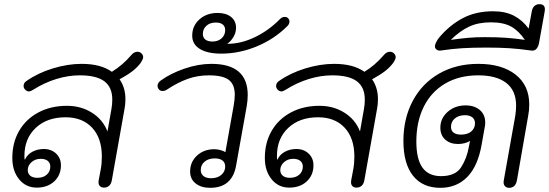

<svg xmlns="http://www.w3.org/2000/svg" viewBox="-20 -890 2631 920"><path d="M666 -616Q666 -607 655 -590Q639 -568 616 -550Q593 -532 553 -510Q581 -470 581 -415Q581 -390 577 -370L516 -27Q513 -9 503 0Q493 9 478 9Q466 9 459 2Q452 -5 452 -17Q452 -23 453 -27L463 -80Q468 -107 468 -140Q468 -228 421.5 -278Q375 -328 294 -328Q205 -328 151 -277Q97 -226 97 -143Q97 -130 98 -126H100Q110 -149 134.5 -162.5Q159 -176 190 -176Q226 -176 249 -154Q272 -132 272 -98Q272 -51 240 -21Q208 9 156 9Q104 9 71.5 -31Q39 -71 39 -133Q39 -207 72 -263.5Q105 -320 164.5 -351.5Q224 -383 301 -383Q368 -383 420.5 -350Q473 -317 495 -260L514 -368Q518 -389 518 -413Q518 -472 480 -500.5Q442 -529 362 -529Q307 -529 250 -511.5Q193 -494 139 -460Q127 -452 118 -452Q109 -452 101 -460Q93 -468 93 -478Q93 -493 107 -502Q161 -540 232.5 -562Q304 -584 371 -584Q463 -584 516 -546Q567 -577 609 -626Q622 -642 639 -642Q650 -642 658 -634Q666 -626 666 -616ZM113 -75Q113 -58 125 -48Q137 -38 159 -38Q187 -38 204 -53Q221 -68 221 -92Q221 -109 209 -119Q197 -129 175 -129Q149 -129 131 -113Q113 -97 113 -75Z M891 -68Q891 -114 924 -144.5Q957 -175 1007 -175Q1021 -175 1036 -171Q1051 -167 1060 -161L1099 -380Q1105 -412 1105 -436Q1105 -485 1076.5 -507Q1048 -529 981 -529Q927 -529 879.5 -512Q832 -495 782 -462Q771 -454 759 -454Q748 -454 741.5 -461.5Q735 -469 735 -479Q735 -493 750 -504Q797 -538 863.5 -561Q930 -584 993 -584Q1167 -584 1167 -435Q1167 -408 1162 -380L1111 -95Q1102 -44 1071 -17Q1040 10 987 10Q944 10 917.5 -11Q891 -32 891 -68ZM1059 -92Q1059 -111 1046 -121Q1033 -131 1009 -131Q979 -131 960.5 -115.5Q942 -100 942 -75Q942 -57 955 -46.5Q968 -36 992 -36Q1022 -36 1040.5 -52Q1059 -68 1059 -92Z M901 -719Q901 -766 935.5 -797Q970 -828 1023 -828Q1063 -828 1087 -809Q1111 -790 1111 -757Q1111 -734 1099 -713.5Q1087 -693 1070 -681V-680Q1134 -680 1199.5 -711Q1265 -742 1319 -796Q1330 -809 1345 -809Q1354 -809 1359 -804Q1367 -797 1367 -787Q1367 -775 1357 -765Q1295 -703 1211 -668Q1127 -633 1040 -633Q974 -633 937.5 -655.5Q901 -678 901 -719ZM1059 -746Q1059 -763 1047.5 -772.5Q1036 -782 1014 -782Q986 -782 969 -766.5Q952 -751 952 -727Q952 -710 964 -700.5Q976 -691 998 -691Q1025 -691 1042 -706.5Q1059 -722 1059 -746Z M1876 -616Q1876 -607 1865 -590Q1849 -568 1826 -550Q1803 -532 1763 -510Q1791 -470 1791 -415Q1791 -390 1787 -370L1726 -27Q1723 -9 1713 0Q1703 9 1688 9Q1676 9 1669 2Q1662 -5 1662 -17Q1662 -23 1663 -27L1673 -80Q1678 -107 1678 -140Q1678 -228 1631.5 -278Q1585 -328 1504 -328Q1415 -328 1361 -277Q1307 -226 1307 -143Q1307 -130 1308 -126H1310Q1320 -149 1344.5 -162.5Q1369 -176 1400 -176Q1436 -176 1459 -154Q1482 -132 1482 -98Q1482 -51 1450 -21Q1418 9 1366 9Q1314 9 1281.5 -31Q1249 -71 1249 -133Q1249 -207 1282 -263.5Q1315 -320 1374.5 -351.5Q1434 -383 1511 -383Q1578 -383 1630.5 -350Q1683 -317 1705 -260L1724 -368Q1728 -389 1728 -413Q1728 -472 1690 -500.5Q1652 -529 1572 -529Q1517 -529 1460 -511.5Q1403 -494 1349 -460Q1337 -452 1328 -452Q1319 -452 1311 -460Q1303 -468 1303 -478Q1303 -493 1317 -502Q1371 -540 1442.5 -562Q1514 -584 1581 -584Q1673 -584 1726 -546Q1777 -577 1819 -626Q1832 -642 1849 -642Q1860 -642 1868 -634Q1876 -626 1876 -616ZM1323 -75Q1323 -58 1335 -48Q1347 -38 1369 -38Q1397 -38 1414 -53Q1431 -68 1431 -92Q1431 -109 1419 -119Q1407 -129 1385 -129Q1359 -129 1341 -113Q1323 -97 1323 -75Z M1913 -215Q1913 -322 1957.5 -406Q2002 -490 2083.5 -537Q2165 -584 2272 -584Q2385 -584 2450.5 -532.5Q2516 -481 2516 -389Q2516 -361 2511 -336L2457 -26Q2450 10 2420 10Q2407 10 2400 2.5Q2393 -5 2393 -17Q2393 -23 2394 -26L2449 -335Q2453 -360 2453 -384Q2453 -456 2406 -492.5Q2359 -529 2272 -529Q2180 -529 2113 -489.5Q2046 -450 2010.5 -378.5Q1975 -307 1975 -212Q1975 -127 2004.5 -86.5Q2034 -46 2093 -46Q2162 -46 2189.5 -88.5Q2217 -131 2227 -188L2232 -215Q2222 -208 2206.5 -204Q2191 -200 2175 -200Q2137 -200 2113.5 -221Q2090 -242 2090 -278Q2090 -323 2125 -354Q2160 -385 2211 -385Q2253 -385 2279 -363Q2305 -341 2305 -303Q2305 -291 2304 -288L2288 -198Q2270 -94 2219 -42Q2168 10 2090 10Q2005 10 1959 -48Q1913 -106 1913 -215ZM2256 -299Q2256 -318 2243 -328Q2230 -338 2208 -338Q2178 -338 2159.5 -322.5Q2141 -307 2141 -282Q2141 -264 2153.5 -254.5Q2166 -245 2189 -245Q2221 -245 2238.5 -260.5Q2256 -276 2256 -299Z M2064 -668Q2064 -676 2070 -688Q2076 -700 2085 -711Q2136 -771 2198.5 -803.5Q2261 -836 2342 -836Q2401 -836 2442 -815Q2483 -794 2513 -753L2528 -835Q2531 -852 2540.5 -861Q2550 -870 2565 -870Q2591 -870 2591 -845Q2591 -838 2590 -835L2563 -685Q2560 -667 2550.5 -656Q2541 -645 2524 -648Q2468 -656 2420 -659Q2372 -662 2311 -662Q2244 -662 2195 -659Q2146 -656 2093 -648Q2081 -646 2072.5 -652Q2064 -658 2064 -668ZM2302 -712Q2362 -712 2404.5 -709Q2447 -706 2495 -699Q2466 -742 2429.5 -762.5Q2393 -783 2332 -783Q2272 -783 2228 -762.5Q2184 -742 2140 -699Q2191 -706 2225.5 -709Q2260 -712 2302 -712Z"/></svg>

Font: Kodchasan Light
Style: Italic
Weight: 300
Italic angle: -10°
Version: Version 1.000; ttfautohint (v1.6)